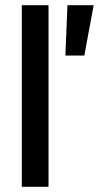

<svg xmlns="http://www.w3.org/2000/svg" viewBox="-20 -720 381 740"><path d="M64 0V-700H167V0ZM232 -506 240 -700H341L305 -506Z"/></svg>

Font: Space Grotesk Frontify Medium
Style: Regular
Weight: 500
Designer: Florian Karsten
Version: Version 2.000